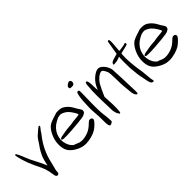

<svg xmlns="http://www.w3.org/2000/svg" viewBox="56 -1331 2068 2068"><g transform="rotate(-45 1090.5 -297.0)"><path d="M418.9 -502Q423.8 -503.9 426.8 -503.9Q430.7 -503.9 433.6 -502Q434.6 -500 434.6 -498Q434.6 -488.3 415 -465.8Q402.3 -452.1 397.5 -442.4Q393.6 -432.6 377 -413.1Q276.4 -286.1 243.2 -130.9Q234.4 -89.8 225.6 -61.5Q217.8 -38.1 217.8 -17.6Q217.8 -3.9 216.8 1Q214.8 4.9 209 8.8Q201.2 15.6 194.3 15.6Q185.5 15.6 176.8 5.9Q169.9 -2 166 -33.2Q161.1 -78.1 146.5 -124Q131.8 -164.1 92.8 -242.2Q63.5 -302.7 42 -374Q22.5 -442.4 22.5 -459Q22.5 -461.9 23.4 -462.9Q24.4 -465.8 31.2 -465.8Q36.1 -465.8 40 -460.9Q43.9 -455.1 54.7 -433.6Q70.3 -402.3 81.1 -371.1Q97.7 -325.2 136.7 -252.9Q153.3 -222.7 173.8 -176.8Q179.7 -164.1 192.4 -136.7Q192.4 -141.6 195.3 -154.3Q208 -211.9 217.8 -237.3Q244.1 -302.7 286.1 -358.4Q299.8 -376 305.7 -387.7Q311.5 -399.4 317.4 -406.2Q323.2 -412.1 328.1 -420.9Q333 -430.7 371.1 -462.9Q376 -466.8 386.7 -476.6Q398.4 -486.3 399.4 -487.3Q409.2 -496.1 418.9 -502Z M660.2 -472.7Q663.1 -473.6 676.8 -473.6Q685.5 -473.6 698.2 -473.6Q722.7 -472.7 737.3 -466.8Q752.9 -461.9 773.4 -446.3Q812.5 -417 840.8 -361.3Q850.6 -341.8 861.3 -328.1Q880.9 -299.8 880.9 -288.1Q880.9 -279.3 876 -268.6Q871.1 -258.8 863.3 -255.9Q852.5 -251 847.7 -247.1Q835.9 -238.3 744.1 -229.5Q521.5 -209 502 -221.7Q481.4 -237.3 521.5 -249Q631.8 -268.6 656.2 -268.6Q679.7 -268.6 689.5 -271.5Q708 -276.4 793 -284.2Q812.5 -288.1 815.4 -288.1Q822.3 -294.9 797.9 -333Q774.4 -371.1 752 -391.6Q717.8 -419.9 681.6 -427.7Q660.2 -427.7 634.8 -420.9Q601.6 -405.3 569.3 -383.8Q509.8 -336.9 494.1 -269.5Q477.5 -202.1 510.7 -136.7Q521.5 -118.2 535.2 -104.5Q548.8 -90.8 554.7 -90.8Q559.6 -90.8 587.9 -78.1Q613.3 -65.4 638.7 -64.5Q680.7 -62.5 731.4 -80.1Q781.2 -97.7 825.2 -142.6Q847.7 -163.1 853.5 -165Q859.4 -166 868.2 -166Q886.7 -165 892.6 -149.4Q894.5 -145.5 894.5 -140.6Q894.5 -135.7 891.6 -129.9Q886.7 -120.1 868.2 -99.6Q837.9 -68.4 811.5 -51.8Q785.2 -35.2 741.2 -22.5Q692.4 -8.8 652.3 -8.8Q636.7 -8.8 622.1 -10.7Q570.3 -17.6 516.6 -52.7Q472.7 -81.1 453.1 -118.2Q434.6 -155.3 434.6 -211.9Q434.6 -274.4 463.9 -336.9Q493.2 -399.4 533.2 -425.8Q550.8 -436.5 589.8 -450.2Q627.9 -463.9 660.2 -472.7Z M981.4 -610.4Q993.2 -615.2 995.1 -615.2Q997.1 -615.2 1006.8 -609.4Q1013.7 -605.5 1015.6 -599.6Q1017.6 -593.8 1017.6 -585Q1016.6 -550.8 980.5 -550.8Q975.6 -550.8 969.7 -551.8Q954.1 -551.8 951.2 -553.7Q947.3 -556.6 945.3 -566.4Q945.3 -570.3 945.3 -573.2Q945.3 -576.2 945.3 -579.1Q947.3 -585 955.1 -592.8Q965.8 -603.5 981.4 -610.4ZM974.6 -466.8Q976.6 -471.7 987.3 -472.7Q988.3 -472.7 990.2 -472.7Q999 -472.7 1002.9 -464.8Q1006.8 -458 1003.9 -369.1Q998 -156.2 1008.8 -90.8Q1014.6 -57.6 1015.6 -23.4Q1016.6 -10.7 1017.6 13.7Q1015.6 16.6 1006.8 24.4Q987.3 36.1 977.5 35.2Q977.5 35.2 976.6 35.2Q971.7 34.2 969.7 31.2Q966.8 27.3 962.9 15.6Q957 -2.9 958 -59.6Q959 -118.2 953.1 -176.8Q949.2 -222.7 949.2 -246.1Q949.2 -269.5 954.1 -356.4Q956.1 -388.7 961.9 -423.8Q968.8 -459 974.6 -466.8Z M1293.9 -488.3Q1303.7 -491.2 1312.5 -491.2Q1340.8 -491.2 1366.2 -465.8Q1401.4 -432.6 1416 -377.9Q1418 -369.1 1422.9 -239.3Q1428.7 -110.4 1429.7 -36.1Q1429.7 -8.8 1427.7 -3.9Q1425.8 2 1420.9 2Q1408.2 3.9 1395.5 -22.5Q1383.8 -49.8 1381.8 -104.5Q1378.9 -147.5 1376 -165Q1373 -183.6 1372.1 -275.4Q1370.1 -366.2 1365.2 -381.8Q1353.5 -411.1 1339.8 -430.7Q1333 -439.5 1326.2 -442.4Q1319.3 -445.3 1311.5 -444.3Q1289.1 -440.4 1262.7 -418.9Q1236.3 -397.5 1214.8 -365.2Q1186.5 -313.5 1160.2 -252.9Q1156.2 -244.1 1148.4 -225.6Q1149.4 -207 1152.3 -153.3Q1156.2 -95.7 1154.3 -44.9Q1152.3 5.9 1148.4 12.7Q1142.6 18.6 1138.7 18.6Q1133.8 18.6 1131.8 10.7Q1129.9 2 1126 2Q1122.1 2 1115.2 -18.6Q1108.4 -40 1105.5 -61.5Q1103.5 -84 1100.6 -221.7Q1099.6 -266.6 1099.6 -303.7Q1099.6 -376 1104.5 -413.1Q1105.5 -481.4 1121.1 -481.4Q1141.6 -484.4 1144.5 -423.8Q1145.5 -408.2 1145.5 -384.8Q1146.5 -360.4 1146.5 -359.4Q1147.5 -348.6 1149.4 -326.2Q1151.4 -335 1153.3 -338.9Q1156.2 -343.8 1158.2 -349.6Q1179.7 -401.4 1218.8 -439.5Q1258.8 -476.6 1293.9 -488.3Z M1597.7 -625Q1602.5 -627.9 1606.4 -628.9Q1613.3 -628.9 1617.2 -620.1Q1624 -599.6 1613.3 -498Q1609.4 -464.8 1610.4 -463.9Q1613.3 -461.9 1649.4 -467.8Q1686.5 -472.7 1697.3 -476.6Q1710 -482.4 1714.8 -480.5Q1719.7 -477.5 1719.7 -467.8Q1719.7 -459 1716.8 -457Q1713.9 -455.1 1699.2 -450.2Q1670.9 -442.4 1621.1 -431.6Q1617.2 -430.7 1608.4 -428.7Q1608.4 -422.9 1605.5 -403.3Q1601.6 -364.3 1608.4 -279.3Q1616.2 -194.3 1627.9 -132.8Q1631.8 -109.4 1634.8 -64.5Q1638.7 -8.8 1644.5 12.7Q1648.4 25.4 1643.6 28.3Q1641.6 30.3 1636.7 30.3Q1633.8 30.3 1630.9 29.3Q1622.1 28.3 1617.2 24.4Q1600.6 10.7 1590.8 -51.8Q1587.9 -74.2 1584 -87.9Q1572.3 -128.9 1562.5 -252.9Q1560.5 -289.1 1561.5 -345.7Q1561.5 -403.3 1564.5 -415Q1566.4 -418.9 1565.4 -419.9Q1564.5 -420.9 1557.6 -418.9Q1545.9 -415 1532.2 -409.2Q1513.7 -402.3 1489.3 -401.4Q1480.5 -400.4 1462.9 -399.4Q1462.9 -402.3 1463.9 -411.1Q1465.8 -424.8 1481.4 -433.6Q1497.1 -442.4 1540 -453.1Q1567.4 -460.9 1568.4 -460.9Q1569.3 -461.9 1586.9 -573.2Q1593.8 -623 1597.7 -625Z M1932.6 -472.7Q1935.5 -473.6 1949.2 -473.6Q1958 -473.6 1970.7 -473.6Q1995.1 -472.7 2009.8 -466.8Q2025.4 -461.9 2045.9 -446.3Q2085 -417 2113.3 -361.3Q2123 -341.8 2133.8 -328.1Q2153.3 -299.8 2153.3 -288.1Q2153.3 -279.3 2148.4 -268.6Q2143.6 -258.8 2135.7 -255.9Q2125 -251 2120.1 -247.1Q2108.4 -238.3 2016.6 -229.5Q1793.9 -209 1774.4 -221.7Q1753.9 -237.3 1793.9 -249Q1904.3 -268.6 1928.7 -268.6Q1952.1 -268.6 1961.9 -271.5Q1980.5 -276.4 2065.4 -284.2Q2085 -288.1 2087.9 -288.1Q2094.7 -294.9 2070.3 -333Q2046.9 -371.1 2024.4 -391.6Q1990.2 -419.9 1954.1 -427.7Q1932.6 -427.7 1907.2 -420.9Q1874 -405.3 1841.8 -383.8Q1782.2 -336.9 1766.6 -269.5Q1750 -202.1 1783.2 -136.7Q1793.9 -118.2 1807.6 -104.5Q1821.3 -90.8 1827.1 -90.8Q1832 -90.8 1860.4 -78.1Q1885.7 -65.4 1911.1 -64.5Q1953.1 -62.5 2003.9 -80.1Q2053.7 -97.7 2097.7 -142.6Q2120.1 -163.1 2126 -165Q2131.8 -166 2140.6 -166Q2159.2 -165 2165 -149.4Q2167 -145.5 2167 -140.6Q2167 -135.7 2164.1 -129.9Q2159.2 -120.1 2140.6 -99.6Q2110.4 -68.4 2084 -51.8Q2057.6 -35.2 2013.7 -22.5Q1964.8 -8.8 1924.8 -8.8Q1909.2 -8.8 1894.5 -10.7Q1842.8 -17.6 1789.1 -52.7Q1745.1 -81.1 1725.6 -118.2Q1707 -155.3 1707 -211.9Q1707 -274.4 1736.3 -336.9Q1765.6 -399.4 1805.7 -425.8Q1823.2 -436.5 1862.3 -450.2Q1900.4 -463.9 1932.6 -472.7Z"/></g></svg>

Font: Yahfie
Style: Heavy
Weight: 600
Designer: Joe Palazzolo
Foundry: jozolo LLC
Version: Version 001.000